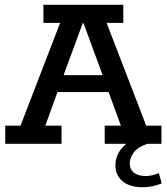

<svg xmlns="http://www.w3.org/2000/svg" viewBox="-20 -603 699 805"><path d="M2 0V-76H66L232 -507H162V-583H497V-507H427L593 -76H657V0H419V-76H487L425 -245L458 -217H203L231 -245L170 -76H238V0ZM237 -262 220 -288H435L420 -262L330 -506H327ZM577 182Q524 182 494 157Q464 132 464 90Q464 49 491.5 17.5Q519 -14 570 -30L598 0Q558 13 541 36Q524 59 524 82Q524 108 542.5 121.5Q561 135 590 135Q605 135 618 132Q631 129 646 123L658 166Q638 174 618.5 178Q599 182 577 182Z"/></svg>

Font: Rokkitt Medium
Style: Regular
Weight: 500
Version: Version 3.103